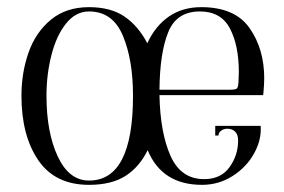

<svg xmlns="http://www.w3.org/2000/svg" viewBox="-20 -507 794 537"><path d="M40 -239Q40 -304 60 -360.5Q80 -417 122.5 -452Q165 -487 229 -487Q290 -487 328.5 -460.5Q367 -434 392 -386Q414 -434 452 -460.5Q490 -487 543 -487Q637 -487 678 -428.5Q719 -370 719 -288Q719 -274 717 -250L716 -241H426Q428 -136 457 -71Q486 -6 551 -6Q598 -6 622 -39.5Q646 -73 646 -114Q646 -131 637.5 -139Q629 -147 616 -147Q606 -147 598.5 -141.5Q591 -136 591 -128H582V-155H709Q712 -117 691 -78.5Q670 -40 631 -15Q592 10 545 10Q433 10 393 -87Q370 -40 331 -15Q292 10 229 10Q134 10 87 -59Q40 -128 40 -239ZM352 -239Q352 -340 323.5 -407.5Q295 -475 229 -475Q192 -475 165 -441.5Q138 -408 124 -353.5Q110 -299 110 -239Q110 -137 141.5 -69.5Q173 -2 229 -2Q352 -2 352 -239ZM647 -277 648 -305Q648 -380 623 -427.5Q598 -475 539 -475Q474 -475 450.5 -417Q427 -359 426 -256H621Q639 -256 642.5 -259.5Q646 -263 647 -277Z"/></svg>

Font: Viaoda Libre
Style: Regular
Weight: 400
Designer: Gydient
Version: Version 2.000